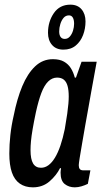

<svg xmlns="http://www.w3.org/2000/svg" viewBox="-20 -792 438 824"><path d="M121 12Q88 12 65 -4Q42 -20 31 -52Q20 -84 20 -133Q20 -171 24.5 -212.5Q29 -254 39 -297Q53 -368 75.5 -422Q98 -476 130.5 -507Q163 -538 207 -538Q236 -538 254.5 -527.5Q273 -517 284 -499.5Q295 -482 301 -459H306L330 -527H395L371 -395Q367 -370 360 -333Q353 -296 346 -255Q339 -214 332.5 -177Q326 -140 322 -114.5Q318 -89 318 -83Q318 -72 322.5 -66.5Q327 -61 337 -61H368L357 -3Q345 3 330 7.5Q315 12 301 12Q276 12 258 -2Q240 -16 240 -51Q240 -55 240.5 -59.5Q241 -64 242 -69L238 -71Q222 -39 192.5 -13.5Q163 12 121 12ZM156 -72Q173 -72 188 -83Q203 -94 216 -115.5Q229 -137 239.5 -168Q250 -199 258 -238Q265 -278 268.5 -303.5Q272 -329 273.5 -346.5Q275 -364 275 -378Q275 -405 270 -423Q265 -441 254 -450Q243 -459 225 -459Q204 -459 187 -442.5Q170 -426 157.5 -393Q145 -360 134 -310Q125 -267 120 -237.5Q115 -208 113 -187Q111 -166 111 -148Q111 -109 122 -90.5Q133 -72 156 -72ZM252 -579Q221 -579 203.5 -599Q186 -619 186 -651Q186 -699 211 -735.5Q236 -772 282 -772Q313 -772 330 -752Q347 -732 347 -700Q347 -669 336.5 -641.5Q326 -614 305 -596.5Q284 -579 252 -579ZM258 -625Q271 -625 280 -635.5Q289 -646 293.5 -661Q298 -676 298 -690Q298 -707 292.5 -716.5Q287 -726 276 -726Q262 -726 253 -715.5Q244 -705 239 -689Q234 -673 234 -657Q234 -642 240 -633.5Q246 -625 258 -625Z"/></svg>

Font: Archivo ExtraCondensed Medium
Style: Italic
Weight: 500
Width: 2
Italic angle: -10°
Designer: Hector Gatti
Foundry: Omnibus-Type
Version: Version 2.001